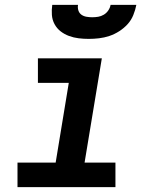

<svg xmlns="http://www.w3.org/2000/svg" viewBox="-20 -770 640 790"><path d="M52 0V-101H209L263 -429H136V-530H399L328 -101H455V0ZM345 -610Q324 -610 303.5 -612.5Q283 -615 264 -622Q245 -629 229.5 -641Q214 -653 204.5 -670.5Q195 -688 193.5 -708.5Q192 -729 195 -750H301Q299 -738 302.5 -727Q306 -716 315 -709.5Q324 -703 336 -701Q348 -699 359 -699Q372 -699 384 -701Q396 -703 407 -709.5Q418 -716 425.5 -727Q433 -738 435 -750H541Q537 -729 528.5 -708Q520 -687 505 -670.5Q490 -654 470.5 -641.5Q451 -629 430 -622Q409 -615 387.5 -612.5Q366 -610 345 -610Z"/></svg>

Font: Iosevka Curly Slab ExObl
Style: Bold
Weight: 700
Width: 7
Italic angle: -9°
Monospace: yes
Designer: Belleve Invis
Foundry: Belleve Invis
Version: Version 11.0.0; ttfautohint (v1.8.3)